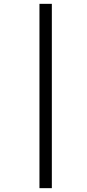

<svg xmlns="http://www.w3.org/2000/svg" viewBox="-20 -889 453 1000"><path d="M185.5 -869H250V91H185.5Z"/></svg>

Font: Merriweather 28pt Light
Style: Italic
Weight: 300
Italic angle: -7.8°
Version: Version 2.101